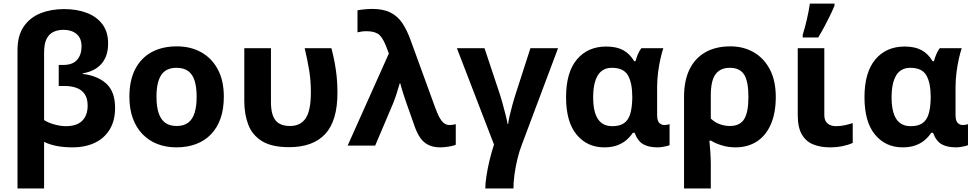

<svg xmlns="http://www.w3.org/2000/svg" viewBox="-20 -816 5467 1076"><path d="M338.9 -765.1Q410.6 -765.1 466.3 -743.9Q522 -722.7 554 -679.9Q585.9 -637.2 585.9 -573.2Q585.9 -501 548.6 -458.5Q511.2 -416 442.9 -404.8V-401.9Q527.8 -391.6 576.4 -346.7Q625 -301.8 625 -210.9Q625 -141.1 595.5 -91.6Q565.9 -42 512.2 -16.1Q458.5 9.8 386.2 9.8Q337.9 9.8 297.6 2Q257.3 -5.9 227.1 -21V240.2H78.1V-535.2Q78.1 -615.7 112.5 -666.5Q147 -717.3 206.1 -741.2Q265.1 -765.1 338.9 -765.1ZM335 -648.9Q305.7 -648.9 281 -637.9Q256.3 -627 241.7 -599.4Q227.1 -571.8 227.1 -521V-143.1Q251.5 -127.4 285.9 -118.2Q320.3 -108.9 348.1 -108.9Q410.6 -108.9 440.9 -139.4Q471.2 -169.9 471.2 -224.1Q471.2 -265.1 454.1 -289.3Q437 -313.5 408.2 -323.7Q379.4 -334 344.2 -334H309.1V-452.1H335Q387.2 -452.1 412.1 -480.7Q437 -509.3 437 -555.2Q437 -602.5 408.9 -625.7Q380.9 -648.9 335 -648.9Z M1234.4 -273.9Q1234.4 -205.6 1216.1 -152.8Q1197.8 -100.1 1162.8 -63.7Q1127.9 -27.3 1078.9 -8.8Q1029.8 9.8 968.3 9.8Q910.6 9.8 862.5 -8.8Q814.5 -27.3 779.1 -63.7Q743.7 -100.1 724.4 -152.8Q705.1 -205.6 705.1 -273.9Q705.1 -364.7 737.3 -427.7Q769.5 -490.7 829.1 -523.4Q888.7 -556.2 971.2 -556.2Q1047.9 -556.2 1107.2 -523.4Q1166.5 -490.7 1200.4 -427.7Q1234.4 -364.7 1234.4 -273.9ZM856.9 -273.9Q856.9 -220.2 868.7 -183.6Q880.4 -147 905.3 -128.4Q930.2 -109.9 970.2 -109.9Q1009.8 -109.9 1034.4 -128.4Q1059.1 -147 1070.6 -183.6Q1082 -220.2 1082 -273.9Q1082 -328.1 1070.6 -364Q1059.1 -399.9 1034.2 -418Q1009.3 -436 969.2 -436Q910.2 -436 883.5 -395.5Q856.9 -355 856.9 -273.9Z M1600.1 8.8Q1502.4 8.8 1447.8 -25.4Q1393.1 -59.6 1371.1 -118.2Q1349.1 -176.8 1349.1 -249V-545.9H1498.5V-244.1Q1498.5 -172.9 1524.2 -141.4Q1549.8 -109.9 1605.5 -109.9Q1663.6 -109.9 1692.9 -152.8Q1722.2 -195.8 1722.2 -299.8Q1722.2 -364.7 1712.6 -422.4Q1703.1 -480 1687.5 -545.9H1837.4Q1848.6 -502.4 1856 -462.9Q1863.3 -423.3 1867.2 -383.1Q1871.1 -342.8 1871.1 -295.9Q1871.1 -138.7 1802.5 -64.9Q1733.9 8.8 1600.1 8.8Z M1928.2 0 2159.2 -516.1 2142.1 -561Q2121.1 -612.8 2097.2 -627Q2073.2 -641.1 2033.2 -641.1Q2019.5 -641.1 2006.3 -639.2Q1993.2 -637.2 1983.4 -634.8V-757.8Q1992.7 -760.3 2007.1 -762Q2021.5 -763.7 2037.1 -764.9Q2052.7 -766.1 2064.5 -766.1Q2127.9 -766.1 2168.5 -745.6Q2209 -725.1 2235.1 -685.8Q2261.2 -646.5 2281.2 -590.8L2418.5 -213.9Q2433.6 -172.4 2446.8 -151.1Q2460 -129.9 2473.1 -122.6Q2486.3 -115.2 2500.5 -115.2Q2507.8 -115.2 2516.6 -116.7Q2525.4 -118.2 2534.2 -120.1V-4.9Q2526.4 -1 2510.7 2.4Q2495.1 5.9 2478 7.8Q2460.9 9.8 2448.2 9.8Q2407.7 9.8 2380.6 -3.9Q2353.5 -17.6 2335.9 -42.7Q2318.4 -67.9 2306.2 -101.1L2259.3 -233.9Q2253.4 -250 2248.3 -265.9Q2243.2 -281.7 2238.3 -296.6Q2233.4 -311.5 2229.7 -325Q2226.1 -338.4 2223.1 -349.1H2220.2Q2212.9 -322.8 2202.9 -292Q2192.9 -261.2 2183.1 -236.8L2082.5 0Z M3107.4 -545.9 2905.8 -8.8Q2890.1 31.2 2879.4 76.2Q2868.7 121.1 2863 163.8Q2857.4 206.5 2857.4 240.2H2699.7Q2699.7 212.4 2706.1 170.4Q2712.4 128.4 2723.6 81.8Q2734.9 35.2 2748.5 -5.9L2540.5 -545.9H2695.3L2775.4 -305.2Q2784.7 -278.8 2794.9 -242.2Q2805.2 -205.6 2813.5 -172.1Q2821.8 -138.7 2824.7 -121.1H2827.6Q2829.1 -136.2 2835.7 -165.5Q2842.3 -194.8 2852.1 -230.2Q2861.8 -265.6 2872.6 -297.9L2952.6 -545.9Z M3411.6 -108.9Q3452.6 -108.9 3476.8 -125.5Q3501 -142.1 3511.7 -177Q3522.5 -211.9 3523.4 -266.1V-272Q3523.4 -351.6 3499 -393.8Q3474.6 -436 3409.2 -436Q3356 -436 3330.1 -393.6Q3304.2 -351.1 3304.2 -270Q3304.2 -189.9 3330.6 -149.4Q3356.9 -108.9 3411.6 -108.9ZM3366.2 9.8Q3270.5 9.8 3211.4 -61.5Q3152.3 -132.8 3152.3 -271Q3152.3 -410.6 3213.1 -482.9Q3273.9 -555.2 3377.4 -555.2Q3435.5 -555.2 3472.7 -534.7Q3509.8 -514.2 3534.2 -473.1H3541.5Q3545.9 -490.2 3554.2 -510.5Q3562.5 -530.8 3574.2 -545.9H3697.3Q3689.9 -524.4 3681.9 -489.5Q3673.8 -454.6 3668.2 -412.1Q3662.6 -369.6 3662.6 -325.2V-172.9Q3662.6 -139.2 3674.8 -127.2Q3687 -115.2 3703.6 -115.2Q3710.4 -115.2 3719.7 -116.9Q3729 -118.7 3732.4 -120.1V-2.9Q3727.5 0 3715.8 2.9Q3704.1 5.9 3690.4 7.8Q3676.8 9.8 3665.5 9.8Q3615.2 9.8 3584.5 -7.8Q3553.7 -25.4 3536.6 -71.8H3526.4Q3511.7 -49.3 3490 -30.8Q3468.3 -12.2 3437.7 -1.2Q3407.2 9.8 3366.2 9.8Z M4327.6 -272.9Q4327.6 -182.6 4300 -119.4Q4272.5 -56.2 4221.7 -23.2Q4170.9 9.8 4101.6 9.8Q4063 9.8 4027.3 -0.7Q3991.7 -11.2 3964.4 -27.8H3955.6Q3958 -4.9 3960.7 33.2Q3963.4 71.3 3963.4 103V240.2H3813.5V-273.9Q3813.5 -363.8 3844 -426.8Q3874.5 -489.7 3932.6 -522.9Q3990.7 -556.2 4073.2 -556.2Q4147 -556.2 4204.3 -522.9Q4261.7 -489.7 4294.7 -426.5Q4327.6 -363.3 4327.6 -272.9ZM4070.3 -436Q4016.6 -436 3990 -399.9Q3963.4 -363.8 3963.4 -280.8V-151.9Q3984.4 -130.9 4012.7 -120.4Q4041 -109.9 4070.3 -109.9Q4126 -109.9 4150.1 -147.9Q4174.3 -186 4174.3 -272.9Q4174.3 -360.4 4150.1 -398.2Q4126 -436 4070.3 -436Z M4599.6 -545.9V-170.9Q4599.6 -139.6 4617.4 -124.3Q4635.3 -108.9 4664.6 -108.9Q4689.5 -108.9 4712.4 -113.8Q4735.4 -118.7 4758.8 -126V-15.1Q4736.3 -4.4 4702.9 2.7Q4669.4 9.8 4630.4 9.8Q4579.6 9.8 4538.8 -6.1Q4498 -22 4474.4 -61.3Q4450.7 -100.6 4450.7 -170.9V-545.9ZM4478.5 -606V-621.1Q4484.4 -638.7 4490.2 -660.9Q4496.1 -683.1 4501.7 -707Q4507.3 -731 4511.7 -753.9Q4516.1 -776.9 4518.6 -795.9H4656.7V-784.2Q4646 -758.3 4631.8 -729Q4617.7 -699.7 4601.1 -668.7Q4584.5 -637.7 4565.4 -606Z M5084 -108.9Q5125 -108.9 5149.2 -125.5Q5173.3 -142.1 5184.1 -177Q5194.8 -211.9 5195.8 -266.1V-272Q5195.8 -351.6 5171.4 -393.8Q5147 -436 5081.5 -436Q5028.3 -436 5002.4 -393.6Q4976.6 -351.1 4976.6 -270Q4976.6 -189.9 5002.9 -149.4Q5029.3 -108.9 5084 -108.9ZM5038.6 9.8Q4942.9 9.8 4883.8 -61.5Q4824.7 -132.8 4824.7 -271Q4824.7 -410.6 4885.5 -482.9Q4946.3 -555.2 5049.8 -555.2Q5107.9 -555.2 5145 -534.7Q5182.1 -514.2 5206.5 -473.1H5213.9Q5218.3 -490.2 5226.6 -510.5Q5234.9 -530.8 5246.6 -545.9H5369.6Q5362.3 -524.4 5354.2 -489.5Q5346.2 -454.6 5340.6 -412.1Q5335 -369.6 5335 -325.2V-172.9Q5335 -139.2 5347.2 -127.2Q5359.4 -115.2 5376 -115.2Q5382.8 -115.2 5392.1 -116.9Q5401.4 -118.7 5404.8 -120.1V-2.9Q5399.9 0 5388.2 2.9Q5376.5 5.9 5362.8 7.8Q5349.1 9.8 5337.9 9.8Q5287.6 9.8 5256.8 -7.8Q5226.1 -25.4 5209 -71.8H5198.7Q5184.1 -49.3 5162.4 -30.8Q5140.6 -12.2 5110.1 -1.2Q5079.6 9.8 5038.6 9.8Z"/></svg>

Font: Wonky
Style: Regular
Weight: 400
Designer: Monotype Design Team
Foundry: Monotype Imaging Inc.
Version: Version 3.000